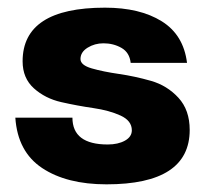

<svg xmlns="http://www.w3.org/2000/svg" viewBox="-20 -471 545 501"><path d="M468 -307H321Q318 -334 297 -346Q276 -358 250 -358Q227 -358 208.5 -346.5Q190 -335 190 -317Q190 -301 219.5 -292.5Q249 -284 290.5 -278Q332 -272 374 -260Q416 -248 445.5 -216Q475 -184 475 -132Q475 10 258 10Q154 10 90 -32.5Q26 -75 20 -164H169Q169 -94 261 -94Q288 -94 306 -104Q324 -114 324 -131Q324 -156 294.5 -169.5Q265 -183 223.5 -189Q182 -195 140 -204.5Q98 -214 68.5 -240.5Q39 -267 39 -311Q39 -451 254 -451Q345 -451 402 -415.5Q459 -380 468 -307Z"/></svg>

Font: Puffins on Iceburgs(2)
Style: on-Iceburgs-Bold
Weight: 700
Version: Version 1.0